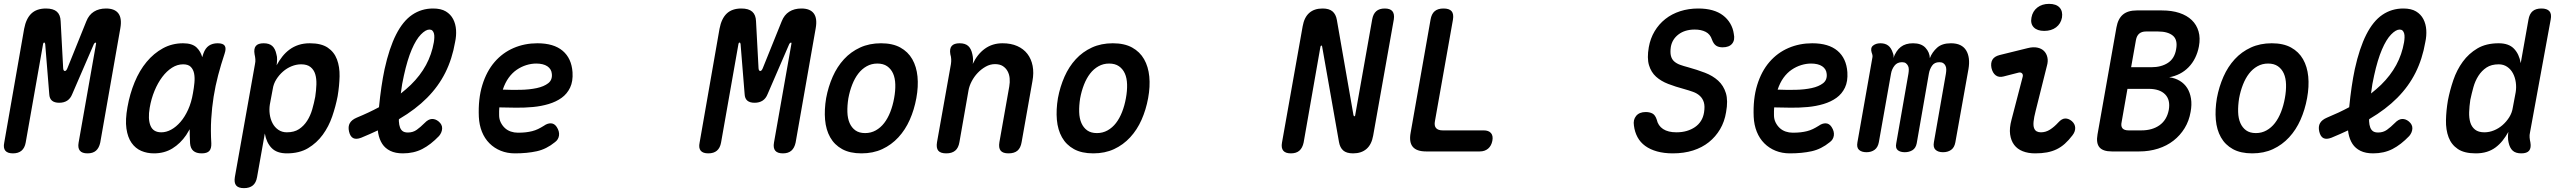

<svg xmlns="http://www.w3.org/2000/svg" viewBox="-42 -784 13262 994"><path d="M477 -46Q471 -18 455 -4Q439 10 411 10Q383 10 371.5 -4Q360 -18 365 -46L455 -556Q456 -561 455 -563H452Q448 -563 444 -556L332 -297Q323 -274 306 -263Q289 -252 264.5 -252Q240 -252 227 -263Q214 -274 213 -297L192 -556Q191 -564 186.5 -563.5Q182 -563 181 -556L91 -46Q86 -18 69.5 -4Q53 10 25 10Q-3 10 -14.5 -4Q-26 -18 -20 -46L83 -635Q93 -688 120.5 -714Q148 -740 196 -740Q234 -740 252.5 -723.5Q271 -707 272 -674L285 -431Q286 -417 293.5 -416.5Q301 -416 307 -431L405 -674Q418 -707 444 -723.5Q470 -740 507 -740Q552 -740 571 -714.5Q590 -689 581 -638Z M755 10Q719 10 689 -3Q659 -16 639 -44.5Q619 -73 612.5 -118.5Q606 -164 618 -230Q630 -298 655 -358.5Q680 -419 717 -463.5Q754 -508 801.5 -534Q849 -560 906 -560Q954 -560 977 -537Q997 -517 1005 -488Q1008 -497 1011 -507Q1021 -535 1039.5 -547.5Q1058 -560 1085 -560Q1113 -560 1121.5 -547Q1130 -534 1121 -507Q1102 -450 1087.5 -395Q1073 -340 1064 -283.5Q1055 -227 1051.5 -167.5Q1048 -108 1052 -42Q1053 -15 1041.5 -2.5Q1030 10 1002 10Q974 10 959 -3Q944 -16 942 -42Q940 -80 940 -115Q931 -99 922 -85Q892 -41 850.5 -15.5Q809 10 755 10ZM793 -99Q819 -99 844.5 -113Q870 -127 892.5 -153Q915 -179 932 -216.5Q949 -254 957 -302Q962 -329 964.5 -355.5Q967 -382 963 -403Q959 -424 946 -437.5Q933 -451 906 -451Q876 -451 848.5 -433.5Q821 -416 798 -385.5Q775 -355 758 -314Q741 -273 733 -226Q723 -168 737 -133.5Q751 -99 793 -99Z M1390 -446Q1403 -470 1419.5 -491Q1436 -512 1457 -527.5Q1478 -543 1504 -551.5Q1530 -560 1562 -560Q1621 -560 1654.5 -537.5Q1688 -515 1702.5 -476.5Q1717 -438 1716 -389Q1715 -340 1706 -286Q1696 -234 1678 -181.5Q1660 -129 1629 -86.5Q1598 -44 1553 -17Q1508 10 1443 10Q1391 10 1364 -18Q1337 -46 1329 -93L1289 132Q1284 162 1267 176Q1250 190 1221 190Q1192 190 1180.5 176Q1169 162 1174 132L1278 -452Q1281 -465 1280 -477.5Q1279 -490 1276 -503Q1271 -532 1282.5 -546Q1294 -560 1323 -560Q1352 -560 1367.5 -546Q1383 -532 1389 -503Q1393 -491 1392.5 -474.5Q1392 -458 1390 -446ZM1517 -451Q1492 -451 1467.5 -441Q1443 -431 1423 -413.5Q1403 -396 1388.5 -373Q1374 -350 1370 -323L1355 -243Q1351 -218 1354.5 -192.5Q1358 -167 1369 -146Q1380 -125 1399 -112Q1418 -99 1443 -99Q1481 -99 1506 -115.5Q1531 -132 1548 -158.5Q1565 -185 1574.5 -218Q1584 -251 1590 -283Q1595 -316 1596 -346.5Q1597 -377 1590 -400Q1583 -423 1565.5 -437Q1548 -451 1517 -451Z M2231 -80Q2188 -35 2144 -12.5Q2100 10 2044 10Q2005 10 1978.5 -3Q1952 -16 1937 -39Q1922 -62 1916 -94Q1915 -101 1914 -109Q1874 -90 1828 -71Q1802 -61 1786.5 -69Q1771 -77 1765 -103Q1759 -129 1769 -146.5Q1779 -164 1805 -175Q1868 -201 1920 -229Q1931 -341 1949 -426Q1973 -535 2008.5 -605Q2044 -675 2092 -707.5Q2140 -740 2200 -740Q2241 -740 2266 -725Q2291 -710 2304 -685Q2317 -660 2319 -629Q2321 -598 2314 -566Q2299 -479 2263.5 -408Q2228 -337 2169 -277.5Q2110 -218 2025 -168L2023 -166V-156Q2024 -137 2029 -124Q2034 -111 2043.5 -104.5Q2053 -98 2070 -98Q2096 -98 2115.5 -112Q2135 -126 2156 -147Q2175 -167 2193.5 -168Q2212 -169 2229 -155Q2248 -139 2247 -118.5Q2246 -98 2231 -80ZM2033 -300Q2061 -322 2085 -345Q2134 -393 2163.5 -447.5Q2193 -502 2204 -565Q2206 -577 2206.5 -589.5Q2207 -602 2204.5 -611Q2202 -620 2196.5 -625.5Q2191 -631 2181 -631Q2162 -631 2137 -605.5Q2112 -580 2089.5 -527.5Q2067 -475 2049 -393Q2039 -351 2033 -300Z M2840 -127Q2855 -104 2852 -82.5Q2849 -61 2831 -48Q2787 -12 2737 -1Q2687 10 2624 10Q2584 10 2550.5 -3.5Q2517 -17 2492 -42Q2467 -67 2453 -102Q2439 -137 2437 -179Q2433 -272 2455 -343.5Q2477 -415 2518.5 -463Q2560 -511 2617 -535.5Q2674 -560 2740 -560Q2825 -560 2871 -521Q2917 -482 2922 -410Q2925 -363 2909.5 -330.5Q2894 -298 2865.5 -277.5Q2837 -257 2798.5 -245.5Q2760 -234 2717 -230Q2674 -226 2629 -226.5Q2584 -227 2543 -228Q2542 -219 2542 -209V-188Q2542 -167 2550.5 -150Q2559 -133 2572 -121Q2585 -109 2602.5 -103Q2620 -97 2639 -97Q2662 -97 2679.5 -99Q2697 -101 2713 -105Q2729 -109 2743.5 -116Q2758 -123 2774 -133Q2792 -146 2810 -145.5Q2828 -145 2840 -127ZM2561 -320Q2607 -318 2653.5 -319Q2700 -320 2737 -328Q2774 -336 2796 -353Q2818 -370 2815 -401Q2814 -414 2808 -424Q2802 -434 2791.5 -441Q2781 -448 2766.5 -451.5Q2752 -455 2734 -455Q2709 -455 2683 -447Q2657 -439 2633.5 -423Q2610 -407 2591.5 -381.5Q2573 -356 2561 -320Z M4077 -46Q4071 -18 4055 -4Q4039 10 4011 10Q3983 10 3971.5 -4Q3960 -18 3965 -46L4055 -556Q4056 -561 4055 -563H4052Q4048 -563 4044 -556L3932 -297Q3923 -274 3906 -263Q3889 -252 3864.5 -252Q3840 -252 3827 -263Q3814 -274 3813 -297L3792 -556Q3791 -564 3786.5 -563.5Q3782 -563 3781 -556L3691 -46Q3686 -18 3669.5 -4Q3653 10 3625 10Q3597 10 3585.5 -4Q3574 -18 3580 -46L3683 -635Q3693 -688 3720.5 -714Q3748 -740 3796 -740Q3834 -740 3852.5 -723.5Q3871 -707 3872 -674L3885 -431Q3886 -417 3893.5 -416.5Q3901 -416 3907 -431L4005 -674Q4018 -707 4044 -723.5Q4070 -740 4107 -740Q4152 -740 4171 -714.5Q4190 -689 4181 -638Z M4418 10Q4358 10 4318 -12Q4278 -34 4256 -73Q4234 -112 4229.5 -164Q4225 -216 4235 -276Q4246 -335 4269 -387Q4292 -439 4327.5 -477.5Q4363 -516 4411 -538Q4459 -560 4519 -560Q4579 -560 4619 -538Q4659 -516 4681 -477.5Q4703 -439 4708 -387.5Q4713 -336 4702 -276Q4691 -216 4668 -164Q4645 -112 4609 -73Q4573 -34 4525.5 -12Q4478 10 4418 10ZM4437 -95Q4467 -95 4492 -109Q4517 -123 4535.5 -147Q4554 -171 4567 -204Q4580 -237 4587 -276Q4594 -314 4593 -347Q4592 -380 4581.5 -403.5Q4571 -427 4551 -441Q4531 -455 4500 -455Q4470 -455 4445 -441Q4420 -427 4401.5 -403Q4383 -379 4370 -346Q4357 -313 4350 -275Q4344 -237 4345 -204Q4346 -171 4356.5 -147Q4367 -123 4386.5 -109Q4406 -95 4437 -95Z M4926 -560Q4955 -560 4970.5 -546Q4986 -532 4992 -503Q4995 -491 4995.5 -478Q4996 -465 4994 -453Q5018 -504 5057 -532Q5096 -560 5148 -560Q5192 -560 5224.5 -545.5Q5257 -531 5277 -505Q5297 -479 5304 -443Q5311 -407 5303 -364L5247 -48Q5242 -18 5225.5 -4Q5209 10 5179 10Q5150 10 5138.5 -4Q5127 -18 5132 -48L5183 -336Q5187 -358 5185 -379Q5183 -400 5174 -416Q5165 -432 5149.5 -442Q5134 -452 5109 -452Q5084 -452 5061 -439Q5038 -426 5019.5 -406.5Q5001 -387 4988.5 -363Q4976 -339 4972 -316L4925 -48Q4920 -18 4903 -4Q4886 10 4857 10Q4827 10 4815.5 -4Q4804 -18 4809 -48L4881 -452Q4883 -465 4882.5 -477.5Q4882 -490 4878 -503Q4873 -532 4885 -546Q4897 -560 4926 -560Z M5618 10Q5558 10 5518 -12Q5478 -34 5456 -73Q5434 -112 5429.5 -164Q5425 -216 5435 -276Q5446 -335 5469 -387Q5492 -439 5527.5 -477.5Q5563 -516 5611 -538Q5659 -560 5719 -560Q5779 -560 5819 -538Q5859 -516 5881 -477.5Q5903 -439 5908 -387.5Q5913 -336 5902 -276Q5891 -216 5868 -164Q5845 -112 5809 -73Q5773 -34 5725.5 -12Q5678 10 5618 10ZM5637 -95Q5667 -95 5692 -109Q5717 -123 5735.5 -147Q5754 -171 5767 -204Q5780 -237 5787 -276Q5794 -314 5793 -347Q5792 -380 5781.5 -403.5Q5771 -427 5751 -441Q5731 -455 5700 -455Q5670 -455 5645 -441Q5620 -427 5601.5 -403Q5583 -379 5570 -346Q5557 -313 5550 -275Q5544 -237 5545 -204Q5546 -171 5556.5 -147Q5567 -123 5586.5 -109Q5606 -95 5637 -95Z M6702 -648Q6710 -694 6736 -717Q6762 -740 6805 -740Q6839 -740 6856.5 -725Q6874 -710 6879 -681L6965 -188L6967 -184Q6967 -182 6969 -182Q6971 -182 6972.5 -183.5Q6974 -185 6974 -188L7062 -684Q7067 -712 7083 -726Q7099 -740 7127 -740Q7155 -740 7166.5 -726Q7178 -712 7174 -684L7067 -82Q7059 -36 7032.5 -13Q7006 10 6963 10Q6929 10 6912 -5Q6895 -20 6890 -49L6803 -542Q6803 -545 6802 -546.5Q6801 -548 6799 -548Q6797 -548 6796 -546.5Q6795 -545 6794 -542L6707 -46Q6701 -18 6685 -4Q6669 10 6641 10Q6613 10 6601.5 -4Q6590 -18 6595 -46Z M7341 0Q7292 0 7272 -24Q7252 -48 7261 -97L7364 -682Q7369 -712 7385.5 -726Q7402 -740 7431 -740Q7461 -740 7473 -726Q7485 -712 7480 -682L7387 -158Q7382 -133 7392.5 -121Q7403 -109 7427 -109H7639Q7665 -109 7677 -95Q7689 -81 7684 -55Q7679 -29 7662 -14.5Q7645 0 7619 0Z M8821 -579Q8812 -607 8788.5 -619Q8765 -631 8732 -631Q8681 -631 8648 -606Q8615 -581 8608 -541Q8604 -513 8608.5 -495Q8613 -477 8625.5 -466Q8638 -455 8656 -448.5Q8674 -442 8697 -436Q8744 -423 8784.5 -407.5Q8825 -392 8853 -366.5Q8881 -341 8893 -302Q8905 -263 8894 -203Q8886 -154 8863 -115Q8840 -76 8805 -48Q8770 -20 8723 -5Q8676 10 8618 10Q8573 10 8537 0Q8501 -10 8475.5 -28.5Q8450 -47 8435.5 -74Q8421 -101 8417 -134Q8412 -164 8428.5 -184Q8445 -204 8478 -204Q8498 -204 8512.5 -196.5Q8527 -189 8535 -165Q8542 -133 8568 -116Q8594 -99 8637 -99Q8666 -99 8690 -106Q8714 -113 8733 -126Q8752 -139 8764 -158Q8776 -177 8780 -202Q8785 -234 8779 -254Q8773 -274 8758.5 -287.5Q8744 -301 8723 -308.5Q8702 -316 8677 -323Q8632 -335 8594.5 -349.5Q8557 -364 8531.5 -387Q8506 -410 8495 -446.5Q8484 -483 8494 -540Q8502 -585 8524 -622Q8546 -659 8579.5 -685.5Q8613 -712 8656.5 -726Q8700 -740 8750 -740Q8791 -740 8823 -731Q8855 -722 8878 -704.5Q8901 -687 8915.5 -662.5Q8930 -638 8934 -609Q8941 -577 8925.5 -558Q8910 -539 8876 -539Q8855 -539 8842 -548Q8829 -557 8821 -579Z M9440 -127Q9455 -104 9452 -82.5Q9449 -61 9431 -48Q9387 -12 9337 -1Q9287 10 9224 10Q9184 10 9150.5 -3.5Q9117 -17 9092 -42Q9067 -67 9053 -102Q9039 -137 9037 -179Q9033 -272 9055 -343.5Q9077 -415 9118.5 -463Q9160 -511 9217 -535.5Q9274 -560 9340 -560Q9425 -560 9471 -521Q9517 -482 9522 -410Q9525 -363 9509.5 -330.5Q9494 -298 9465.5 -277.5Q9437 -257 9398.5 -245.5Q9360 -234 9317 -230Q9274 -226 9229 -226.5Q9184 -227 9143 -228Q9142 -219 9142 -209V-188Q9142 -167 9150.5 -150Q9159 -133 9172 -121Q9185 -109 9202.5 -103Q9220 -97 9239 -97Q9262 -97 9279.5 -99Q9297 -101 9313 -105Q9329 -109 9343.5 -116Q9358 -123 9374 -133Q9392 -146 9410 -145.5Q9428 -145 9440 -127ZM9161 -320Q9207 -318 9253.5 -319Q9300 -320 9337 -328Q9374 -336 9396 -353Q9418 -370 9415 -401Q9414 -414 9408 -424Q9402 -434 9391.5 -441Q9381 -448 9366.5 -451.5Q9352 -455 9334 -455Q9309 -455 9283 -447Q9257 -439 9233.5 -423Q9210 -407 9191.5 -381.5Q9173 -356 9161 -320Z M9621 4Q9596 4 9582.5 -8Q9569 -20 9574 -47L9651 -483Q9653 -490 9652 -497Q9651 -504 9648 -511Q9640 -536 9655 -548Q9670 -560 9693 -560Q9718 -560 9733.5 -548Q9749 -536 9757 -511Q9760 -504 9761 -497Q9762 -490 9760 -483Q9774 -522 9798.5 -541Q9823 -560 9862 -560Q9905 -560 9926.5 -536.5Q9948 -513 9949 -483Q9961 -514 9986.5 -537Q10012 -560 10058 -560Q10087 -560 10106.5 -550.5Q10126 -541 10137 -523Q10148 -505 10151 -480.5Q10154 -456 10149 -427L10081 -47Q10076 -20 10059 -8Q10042 4 10017 4Q9992 4 9978.5 -8.5Q9965 -21 9970 -48L10032 -402Q10034 -414 10034 -424.5Q10034 -435 10030 -443.5Q10026 -452 10018.5 -457Q10011 -462 9998 -462Q9973 -462 9960.5 -444Q9948 -426 9944 -403L9881 -42Q9876 -17 9859 -6.5Q9842 4 9819 4Q9796 4 9783 -6.5Q9770 -17 9775 -42L9838 -402Q9840 -414 9840 -424.5Q9840 -435 9836 -443Q9832 -451 9825 -456.5Q9818 -462 9805 -462Q9780 -462 9766 -444Q9752 -426 9748 -403L9685 -48Q9680 -21 9663 -8.5Q9646 4 9621 4Z M10330 -388Q10306 -382 10290 -394Q10274 -406 10268 -432Q10263 -458 10273 -475Q10283 -492 10310 -499L10456 -535Q10484 -542 10505.5 -537.5Q10527 -533 10540 -520Q10553 -507 10557.5 -487Q10562 -467 10555 -443L10497 -211Q10488 -176 10486 -154.5Q10484 -133 10488.5 -121Q10493 -109 10502 -104Q10511 -99 10524 -99Q10549 -99 10571 -113Q10593 -127 10614 -150Q10632 -170 10649.5 -170.5Q10667 -171 10684 -157Q10701 -142 10701.5 -122Q10702 -102 10687 -83Q10668 -58 10648 -40Q10628 -22 10605 -11Q10582 0 10555 5Q10528 10 10494 10Q10458 10 10430 -1Q10402 -12 10385.5 -34Q10369 -56 10364.5 -88.5Q10360 -121 10372 -165L10429 -384Q10433 -397 10426.5 -404Q10420 -411 10408 -408ZM10541 -624Q10505 -624 10487 -642.5Q10469 -661 10475 -693Q10481 -726 10505.5 -745Q10530 -764 10566 -764Q10603 -764 10620.5 -745Q10638 -726 10633 -693Q10627 -661 10602.5 -642.5Q10578 -624 10541 -624Z M11020 -730H11150Q11202 -730 11241 -717Q11280 -704 11305 -680Q11330 -656 11340 -621.5Q11350 -587 11342 -544Q11336 -512 11322.5 -484.5Q11309 -457 11288.5 -436Q11268 -415 11242.5 -402Q11217 -389 11188 -384Q11219 -380 11243 -365.5Q11267 -351 11281.5 -328Q11296 -305 11301 -273.5Q11306 -242 11299 -205Q11291 -158 11268 -120.5Q11245 -83 11210.5 -56Q11176 -29 11130.5 -14.5Q11085 0 11033 0H10891Q10845 0 10827 -21.5Q10809 -43 10817 -88L10915 -642Q10923 -687 10948.5 -708.5Q10974 -730 11020 -730ZM10972 -324 10942 -153Q10937 -131 10946 -120Q10955 -109 10978 -109H11044Q11101 -109 11138.5 -136Q11176 -163 11186 -215Q11195 -267 11167 -295.5Q11139 -324 11082 -324ZM10991 -436H11096Q11147 -436 11181.5 -458.5Q11216 -481 11224 -529Q11233 -578 11207 -599.5Q11181 -621 11130 -621H11068Q11046 -621 11033 -610Q11020 -599 11016 -577Z M11618 10Q11558 10 11518 -12Q11478 -34 11456 -73Q11434 -112 11429.5 -164Q11425 -216 11435 -276Q11446 -335 11469 -387Q11492 -439 11527.5 -477.5Q11563 -516 11611 -538Q11659 -560 11719 -560Q11779 -560 11819 -538Q11859 -516 11881 -477.5Q11903 -439 11908 -387.5Q11913 -336 11902 -276Q11891 -216 11868 -164Q11845 -112 11809 -73Q11773 -34 11725.5 -12Q11678 10 11618 10ZM11637 -95Q11667 -95 11692 -109Q11717 -123 11735.5 -147Q11754 -171 11767 -204Q11780 -237 11787 -276Q11794 -314 11793 -347Q11792 -380 11781.5 -403.5Q11771 -427 11751 -441Q11731 -455 11700 -455Q11670 -455 11645 -441Q11620 -427 11601.5 -403Q11583 -379 11570 -346Q11557 -313 11550 -275Q11544 -237 11545 -204Q11546 -171 11556.5 -147Q11567 -123 11586.5 -109Q11606 -95 11637 -95Z M12431 -80Q12388 -35 12344 -12.5Q12300 10 12244 10Q12205 10 12178.5 -3Q12152 -16 12137 -39Q12122 -62 12116 -94Q12115 -101 12114 -109Q12074 -90 12028 -71Q12002 -61 11986.5 -69Q11971 -77 11965 -103Q11959 -129 11969 -146.5Q11979 -164 12005 -175Q12068 -201 12120 -229Q12131 -341 12149 -426Q12173 -535 12208.5 -605Q12244 -675 12292 -707.5Q12340 -740 12400 -740Q12441 -740 12466 -725Q12491 -710 12504 -685Q12517 -660 12519 -629Q12521 -598 12514 -566Q12499 -479 12463.5 -408Q12428 -337 12369 -277.5Q12310 -218 12225 -168L12223 -166V-156Q12224 -137 12229 -124Q12234 -111 12243.5 -104.5Q12253 -98 12270 -98Q12296 -98 12315.5 -112Q12335 -126 12356 -147Q12375 -167 12393.5 -168Q12412 -169 12429 -155Q12448 -139 12447 -118.5Q12446 -98 12431 -80ZM12233 -300Q12261 -322 12285 -345Q12334 -393 12363.5 -447.5Q12393 -502 12404 -565Q12406 -577 12406.5 -589.5Q12407 -602 12404.5 -611Q12402 -620 12396.5 -625.5Q12391 -631 12381 -631Q12362 -631 12337 -605.5Q12312 -580 12289.5 -527.5Q12267 -475 12249 -393Q12239 -351 12233 -300Z M13056 -98Q13053 -85 13054 -72.5Q13055 -60 13058 -47Q13063 -18 13051.5 -4Q13040 10 13011 10Q12982 10 12966.5 -4Q12951 -18 12945 -47Q12942 -59 12942 -73.5Q12942 -88 12944 -101Q12930 -76 12914 -56Q12898 -36 12878 -21Q12858 -6 12832.5 2Q12807 10 12775 10Q12716 10 12682.5 -12.5Q12649 -35 12634.5 -73.5Q12620 -112 12621 -161.5Q12622 -211 12631 -264Q12641 -316 12659 -369Q12677 -422 12708 -464.5Q12739 -507 12784 -533.5Q12829 -560 12894 -560Q12946 -560 12973 -532Q13000 -504 13008 -457L13048 -682Q13053 -712 13069.5 -726Q13086 -740 13115 -740Q13144 -740 13156.5 -726Q13169 -712 13163 -682ZM12820 -99Q12845 -99 12869.5 -109Q12894 -119 12914 -136.5Q12934 -154 12948.5 -177Q12963 -200 12967 -227L12982 -307Q12986 -332 12982.5 -357.5Q12979 -383 12968 -404Q12957 -425 12938 -438Q12919 -451 12894 -451Q12856 -451 12831 -434.5Q12806 -418 12789 -391.5Q12772 -365 12763 -332.5Q12754 -300 12747 -267Q12742 -234 12741 -203.5Q12740 -173 12747 -150Q12754 -127 12771.5 -113Q12789 -99 12820 -99Z"/></svg>

Font: Maple Mono NL SemiBold
Style: Italic
Weight: 600
Italic angle: -10°
Monospace: yes
Designer: subframe7536
Version: Version 7.000